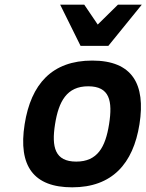

<svg xmlns="http://www.w3.org/2000/svg" viewBox="-20 -786 626 821"><path d="M374.5 -527C202.6 -527 112.6 -426.9 85.4 -255C56.9 -75 124.6 15 288.6 15C458.7 15 549.5 -85.2 576.4 -255C603.5 -426.4 545.5 -527 374.5 -527ZM306 -95C214.6 -95 199.9 -157.1 215.4 -255C230.9 -352.7 265.7 -417 357 -417C449.2 -417 462.1 -354.4 446.4 -255C430.9 -157 396.9 -95 306 -95ZM443.4 -590 586.3 -766H484.3L397.9 -681L340.3 -766H237.3L324.4 -590Z"/></svg>

Font: Fog Sans
Style: It
Weight: 700
Foundry: Intel Corporation
Version: Version 1.00